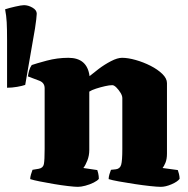

<svg xmlns="http://www.w3.org/2000/svg" viewBox="-95 -724 730 744"><path d="M-67.6 -384V-568Q-67.6 -612 -69 -637.5Q-70.4 -663 -75.2 -688Q-60 -693 -35.8 -698.5Q-11.5 -704 -2 -704Q14.1 -704 30.7 -694.5Q47.4 -685 47.4 -671Q47.4 -667 45.5 -649Q43.6 -631 40.7 -614L2.7 -395Q-8.7 -391 -28.6 -387.5Q-48.6 -384 -67.6 -384ZM207 0Q195 0 169 -3Q143 -6 113.5 -11Q84 -16 59 -21Q34 -26 22 -30Q22 -38 25 -48Q28 -58 31 -66L55 -70Q72 -73 75 -88Q78 -103 78 -147V-382Q78 -403 58 -411L13 -428Q15 -440 18 -451Q21 -462 28 -472Q45 -478 86 -489Q127 -500 170 -500Q243 -500 252 -429Q265 -440 287.5 -457Q310 -474 335 -487Q360 -500 378 -500Q401 -500 431 -491.5Q461 -483 488.5 -469Q516 -455 534 -437.5Q552 -420 552 -402V-129Q552 -107 546 -93Q540 -79 535 -73L594 -65Q596 -60 598.5 -50Q601 -40 601 -31Q593 -20 570 -10Q547 0 528 0Q515 0 487 -3Q459 -6 426 -11Q393 -16 365.5 -21Q338 -26 326 -30Q326 -38 329 -48.5Q332 -59 335 -66L354 -68Q370 -70 374.5 -85.5Q379 -101 379 -147V-344Q379 -353 372 -364.5Q365 -376 356 -385Q347 -394 340 -394Q329 -394 311.5 -390Q294 -386 277 -380.5Q260 -375 251 -369V-143Q251 -121 243.5 -102Q236 -83 228 -73L282 -65Q283 -63 285.5 -52.5Q288 -42 288 -31Q283 -24 268 -16.5Q253 -9 236 -4.5Q219 0 207 0Z"/></svg>

Font: Texturina Black
Style: Regular
Weight: 900
Designer: Guillermo Torres Carreño
Foundry: Omnibus-Type
Version: Version 1.002; ttfautohint (v1.8.3)